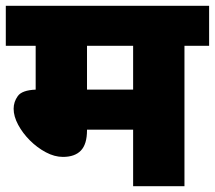

<svg xmlns="http://www.w3.org/2000/svg" viewBox="-20 -642 741 662"><path d="M616 -484V0H439V-195H280V-193Q280 -145 259 -123Q238 -101 197 -101Q168 -101 138 -117Q108 -133 83 -158Q58 -183 42.5 -212Q27 -241 27 -267Q27 -291 41.5 -311Q56 -331 103 -333V-484H0V-622H701V-484ZM439 -484H280V-333H439Z"/></svg>

Font: Noto Sans Black
Style: Regular
Weight: 900
Designer: Monotype Design Team
Foundry: Monotype Imaging Inc.
Version: Version 2.007